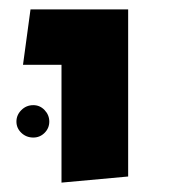

<svg xmlns="http://www.w3.org/2000/svg" viewBox="-20 -587 359 409"><path d="M111 -198V-449H29L45 -567H253V-211ZM51 -294Q36 -294 25.5 -304Q15 -314 15 -328Q15 -342 25.5 -352.5Q36 -363 51 -363Q65 -363 75 -352.5Q85 -342 85 -328Q85 -314 75 -304Q65 -294 51 -294Z"/></svg>

Font: FiraGO SemiBold
Style: Regular
Weight: 600
Designer: bBox Type
Foundry: bBox Type GmbH
Version: Version 1.001;PS 001.001;hotconv 1.0.88;makeotf.lib2.5.64775